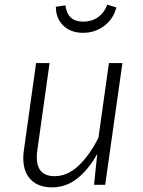

<svg xmlns="http://www.w3.org/2000/svg" viewBox="-20 -794 613 825"><path d="M80 -115Q80 -132 83 -151L135 -523H193L141 -153Q138 -135 138 -119Q138 -37 215 -37Q270 -37 317.5 -82Q365 -127 403 -202L448 -523H506L432 0H384L398 -133Q361 -66 312.5 -27.5Q264 11 204 11Q145 11 112.5 -22Q80 -55 80 -115ZM220 -765 261 -771Q266 -735 285 -718Q304 -701 338 -701Q374 -701 401 -720Q428 -739 441 -774L480 -762Q467 -712 427.5 -682.5Q388 -653 337 -653Q284 -653 252 -684Q220 -715 220 -765Z"/></svg>

Font: FiraGO Light
Style: Italic
Weight: 300
Italic angle: -8°
Designer: bBox Type GmbH
Foundry: bBox Type GmbH
Version: Version 1.001